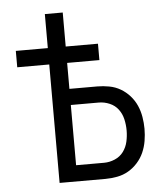

<svg xmlns="http://www.w3.org/2000/svg" viewBox="-50 -714 650 759"><g transform="rotate(-5 275.0 -335.0)"><path d="M156 0V-470H29V-535H156V-670H227V-535H355V-470H227V-367H338Q361 -367 385 -362.5Q409 -358 429.5 -346Q450 -334 466 -316Q482 -298 491.5 -276.5Q501 -255 505 -231Q509 -207 509 -184Q509 -160 505 -136Q501 -112 491.5 -90.5Q482 -69 466 -51Q450 -33 429.5 -21Q409 -9 385 -4.5Q361 0 338 0ZM338 -64Q360 -64 381 -73Q402 -82 415 -99.5Q428 -117 433 -139Q438 -161 438 -184Q438 -206 433 -228Q428 -250 415 -267.5Q402 -285 381 -294Q360 -303 338 -303H227V-64Z"/></g></svg>

Font: Lode Term
Style: Regular
Weight: 400
Monospace: yes
Designer: Belleve Invis
Foundry: Belleve Invis
Version: Version 29.2.0